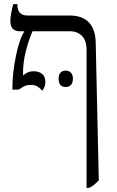

<svg xmlns="http://www.w3.org/2000/svg" viewBox="-20 -667 566 927"><path d="M457 204Q442 219 433.5 226Q425 233 410 240H398V-426Q398 -471 376 -493.5Q354 -516 317 -516H137Q119 -475 105 -421Q91 -367 91 -309V-303Q94 -305 102.5 -311Q111 -317 121 -320Q131 -323 143 -323Q168 -323 183.5 -310Q199 -297 199 -271Q199 -254 192.5 -242.5Q186 -231 185 -229Q170 -244 159 -250.5Q148 -257 128 -257Q112 -257 101 -252.5Q90 -248 70 -234H40V-247Q40 -314 57 -397Q74 -480 97 -514V-516H76Q30 -516 30 -566Q30 -583 34.5 -606.5Q39 -630 44 -647H64V-644Q64 -592 113 -592H317Q377 -592 408.5 -559.5Q440 -527 442 -465ZM332 -287Q332 -267 322.5 -257Q313 -247 297 -247Q263 -247 263 -287Q263 -306 272 -316Q281 -326 297 -326Q313 -326 322.5 -316Q332 -306 332 -287Z"/></svg>

Font: Noto Serif Hebrew Light
Style: Regular
Weight: 300
Designer: Monotype Design Team
Foundry: Monotype Imaging Inc.
Version: Version 1.000